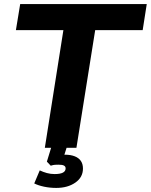

<svg xmlns="http://www.w3.org/2000/svg" viewBox="-20 -725 740 942"><path d="M200 0 291 -577H58L79 -705H700L680 -577H447L355 0ZM256 197Q225 197 196.5 191Q168 185 148 175L175 111Q192 119 210 124Q228 129 248 129Q275 129 288.5 122Q302 115 302 101Q302 92 294 87.5Q286 83 267 83Q259 83 250 83.5Q241 84 229 88L210 68L237 -20H313L289 56L253 42Q265 38 277 36Q289 34 299 34Q327 34 347 42Q367 50 377 65Q387 80 387 102Q387 145 349.5 171Q312 197 256 197Z"/></svg>

Font: Nunito Sans 12pt ExtraBold
Style: Italic
Weight: 800
Italic angle: -9°
Designer: Vernon Adams
Foundry: Vernon Adams
Version: Version 3.101;gftools[0.9.27]